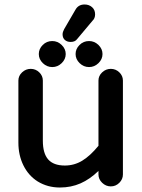

<svg xmlns="http://www.w3.org/2000/svg" viewBox="-20 -818 635 856"><path d="M259 -665Q259 -675 266 -688L316 -774Q329 -798 357 -798Q377 -798 390.5 -786Q404 -774 404 -754Q404 -736 392 -725L324 -644Q315 -631 295 -631Q279 -631 269 -640Q259 -649 259 -665ZM62 -459Q62 -480 78.5 -495.5Q95 -511 117 -511Q139 -511 155 -495.5Q171 -480 171 -459V-191Q171 -134 195 -107Q219 -80 269 -80Q311 -80 346.5 -101.5Q382 -123 419 -168V-459Q419 -480 435.5 -495.5Q452 -511 474 -511Q496 -511 512 -495.5Q528 -480 528 -459V-40Q528 -19 512 -3Q496 13 474 13Q452 13 435.5 -3Q419 -19 419 -40V-56Q381 -19 339 -0.5Q297 18 247 18Q192 18 148 -9Q107 -35 84.5 -80.5Q62 -126 62 -182ZM213 -635Q237 -635 255 -617.5Q273 -600 273 -577Q273 -554 255 -536.5Q237 -519 213 -519Q189 -519 171 -536.5Q153 -554 153 -577Q153 -600 170.5 -617.5Q188 -635 213 -635ZM377 -635Q401 -635 419 -617.5Q437 -600 437 -577Q437 -554 419 -536.5Q401 -519 377 -519Q353 -519 335 -536.5Q317 -554 317 -577Q317 -600 334.5 -617.5Q352 -635 377 -635Z"/></svg>

Font: 寒蝉全圆体 Bold
Style: Regular
Weight: 700
Designer: Warren2060
      Designed by Motoya company      

      [Varela Round]
      Joe Prince(Latin component); Avraham Cornf
Foundry: ChillType
Version: Version 3.200